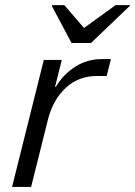

<svg xmlns="http://www.w3.org/2000/svg" viewBox="-20 -736 532 756"><path d="M27.5 0 152.5 -500H223.3L196.7 -394.2H200Q229.2 -443.3 276.2 -473.3Q323.3 -503.3 380.8 -503.3H416.7L400 -436.7H360Q289.2 -436.7 238.8 -390Q188.3 -343.3 168.3 -263.3L102.5 0ZM261.7 -566.7 184.2 -712.5 185 -715.8H233.3L310.8 -625.8L435 -715.8H491.7L490.8 -712.5L338.3 -566.7Z"/></svg>

Font: Funnel Sans Light
Style: Italic
Weight: 300
Italic angle: -14.036°
Designer: NORD ID, Kristian Moeller
Foundry: Dicotype
Version: Version 1.000